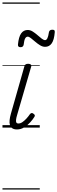

<svg xmlns="http://www.w3.org/2000/svg" viewBox="-20 -1030 462 1550"><path d="M117 15Q94 15 80 6Q66 -3 60.5 -20Q55 -37 57.5 -60.5Q60 -84 68 -112L177 -495Q181 -506 187 -510.5Q193 -515 208 -515Q222 -515 228.5 -509Q235 -503 232 -493L118 -101Q111 -78 109.5 -62.5Q108 -47 112.5 -40Q117 -33 128 -33Q145 -33 161.5 -44.5Q178 -56 194 -73.5Q210 -91 222 -109Q229 -117 236 -117.5Q243 -118 250 -112Q260 -105 261 -99.5Q262 -94 258 -87Q246 -67 225 -43.5Q204 -20 176.5 -2.5Q149 15 117 15ZM344 -652Q324 -652 303.5 -664.5Q283 -677 264 -693.5Q245 -710 229.5 -722Q214 -734 204 -734Q191 -734 183 -719.5Q175 -705 171 -669Q169 -659 163 -654Q157 -649 145 -649Q123 -649 125 -671Q131 -732 150.5 -760Q170 -788 204 -788Q224 -788 244 -775.5Q264 -763 282.5 -746.5Q301 -730 317 -718Q333 -706 344 -706Q355 -706 362.5 -721Q370 -736 375 -770Q379 -790 402 -790Q415 -790 419 -785.5Q423 -781 422 -769Q417 -708 397.5 -680Q378 -652 344 -652ZM0 490H301V500H0ZM0 -20H301V0H0ZM0 -505H301V-500H0ZM0 -1010H301V-1000H0Z"/></svg>

Font: Playwrite AU QLD Guides
Style: Regular
Weight: 400
Designer: Veronika Burian, José Scaglione
Foundry: TypeTogether
Version: Version 1.003